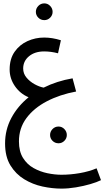

<svg xmlns="http://www.w3.org/2000/svg" viewBox="-20 -721 617 1135"><path d="M343 394Q289 394 231 381.5Q173 369 123 338.5Q73 308 41.5 256.5Q10 205 10 127Q10 46 47 -23.5Q84 -93 149 -146Q99 -167 68 -212Q37 -257 37 -310Q37 -373 66.5 -415Q96 -457 142.5 -478Q189 -499 241 -499Q289 -499 340 -483L323 -406Q281 -417 241 -417Q186 -417 151.5 -388.5Q117 -360 117 -316Q117 -286 136.5 -262.5Q156 -239 184 -223.5Q212 -208 238 -203Q316 -242 409 -258L430 -180Q333 -162 256.5 -122Q180 -82 136 -22.5Q92 37 92 115Q92 174 116 212.5Q140 251 178.5 272.5Q217 294 260.5 303Q304 312 343 312Q396 312 451 302.5Q506 293 551 274L577 344Q553 356 513.5 367.5Q474 379 429 386.5Q384 394 343 394ZM242 -602Q221 -602 206.5 -616.5Q192 -631 192 -651Q192 -671 206.5 -686Q221 -701 242 -701Q262 -701 276.5 -686Q291 -671 291 -651Q291 -631 276.5 -616.5Q262 -602 242 -602ZM326 126Q305 126 290.5 111.5Q276 97 276 77Q276 57 290.5 42Q305 27 326 27Q346 27 360.5 42Q375 57 375 77Q375 97 360.5 111.5Q346 126 326 126Z"/></svg>

Font: Go Noto Current
Style: Regular
Weight: 400
Designer: Monotype Design Team
Foundry: Monotype Imaging Inc.
Version: Version 2.007; ttfautohint (v1.8) -l 8 -r 50 -G 200 -x 14 -D